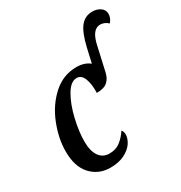

<svg xmlns="http://www.w3.org/2000/svg" viewBox="-179 -887 964 1024"><g transform="rotate(-30 303.0 -375.0)"><path d="M41 -184Q41 -263 74.5 -348Q108 -433 170.5 -489.5Q233 -546 315 -546Q365 -546 396 -520L416 -608Q435 -690 463 -725Q491 -760 536 -760Q565 -760 585.5 -745.5Q606 -731 606 -707Q606 -680 586 -658Q578 -667 564.5 -673Q551 -679 538 -679Q513 -679 495.5 -656.5Q478 -634 468 -585L436 -443Q429 -410 407.5 -391Q386 -372 341 -372Q343 -425 329.5 -460Q316 -495 287 -495Q250 -495 219.5 -442.5Q189 -390 171.5 -315Q154 -240 154 -180Q154 -122 176 -90Q198 -58 239 -58Q278 -58 305 -78.5Q332 -99 354 -132Q358 -129 361 -121Q364 -113 364 -104Q364 -79 346.5 -52.5Q329 -26 293 -8Q257 10 206 10Q134 10 87.5 -40Q41 -90 41 -184Z"/></g></svg>

Font: Noto Serif CondSemiBold
Style: Italic
Weight: 600
Width: 3
Italic angle: -12°
Designer: Monotype Design Team
Foundry: Monotype Imaging Inc.
Version: Version 1.001